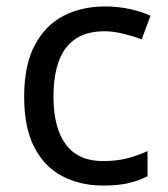

<svg xmlns="http://www.w3.org/2000/svg" viewBox="-20 -566 520 596"><path d="M300 10Q229 10 173.5 -19Q118 -48 86.5 -109Q55 -170 55 -265Q55 -364 88 -426Q121 -488 177.5 -517Q234 -546 306 -546Q347 -546 385 -537.5Q423 -529 447 -517L420 -444Q396 -453 364 -461Q332 -469 304 -469Q146 -469 146 -266Q146 -169 184.5 -117.5Q223 -66 299 -66Q343 -66 376.5 -75Q410 -84 438 -97V-19Q411 -5 378.5 2.5Q346 10 300 10Z"/></svg>

Font: Noto Sans Hebrew Droid SemiBold
Style: Regular
Weight: 600
Designer: Monotype Design Team
Foundry: Monotype Imaging Inc.
Version: Version 1.100; ttfautohint (v1.8.4.7-5d5b)